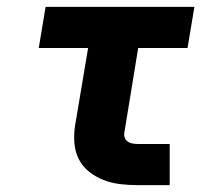

<svg xmlns="http://www.w3.org/2000/svg" viewBox="-20 -540 640 560"><path d="M382 0Q356 0 330.5 -3Q305 -6 282 -15Q259 -24 240 -39Q221 -54 210 -75.5Q199 -97 197 -123Q195 -149 199 -174L237 -400H93L113 -520H547L527 -400H383L343 -155Q341 -147 343.5 -139.5Q346 -132 352 -127.5Q358 -123 366 -121.5Q374 -120 382 -120H475V0Z"/></svg>

Font: Iosevka Etoile Heavy Oblique
Style: Regular
Weight: 900
Italic angle: -9°
Designer: Belleve Invis
Foundry: Belleve Invis
Version: Version 15.5.2; ttfautohint (v1.8.4)